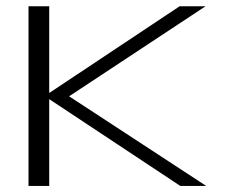

<svg xmlns="http://www.w3.org/2000/svg" viewBox="-20 -610 744 630"><path d="M73.5 0H141.5V-589.5H73.5ZM124.5 -293.5 203 -291.5 654.5 -589.5H569.5ZM571.5 0H656.5L203 -296.5L124.5 -296Z"/></svg>

Font: Anybody Expanded Light
Style: Regular
Weight: 300
Width: 7
Version: Version 1.113;gftools[0.9.25]